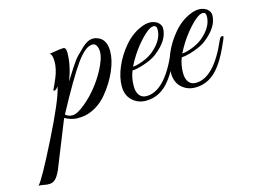

<svg xmlns="http://www.w3.org/2000/svg" viewBox="-233 -505 1224 926"><g transform="rotate(-15 379.0 -42.5)"><path d="M357 -272Q357 -228 334 -175Q311 -122 270.5 -73Q230 -24 172 -6Q150 0 121.5 0Q93 0 59 -18L-36 219Q-51 251 -64 261Q-77 271 -89 271Q-101 271 -103.5 271Q-106 271 -121.5 268Q-137 265 -145 266Q-123 245 -33.5 66.5Q56 -112 68 -174Q57 -158 47 -157Q41 -157 47 -168.5Q53 -180 67 -213Q85 -256 85 -292.5Q85 -329 71 -335Q131 -345 141 -344.5Q151 -344 153.5 -336Q156 -328 156 -318Q156 -257 128 -182L148 -214Q184 -272 200.5 -289Q217 -306 236 -324Q265 -352 292 -352Q300 -352 307 -350Q357 -337 357 -272ZM309 -282Q309 -298 302.5 -311.5Q296 -325 282 -325Q247 -325 200.5 -260Q154 -195 67 -33Q80 -20 103 -20Q126 -20 168 -55Q235 -111 280 -194Q309 -248 309 -282Z M437 -154Q423 -120 423 -78Q423 -50 435.5 -33.5Q448 -17 471 -17Q562 -17 636 -188Q643 -204 653 -202Q657 -201 657 -197Q657 -193 634.5 -144.5Q612 -96 589 -66Q538 4 463 4Q423 4 395 -22Q367 -48 367 -93Q367 -138 388.5 -188.5Q410 -239 447 -282.5Q484 -326 532 -346Q555 -356 576 -356Q597 -356 615 -344Q632 -330 632 -313Q632 -253 560 -198Q538 -181 498 -167.5Q458 -154 437 -154ZM605 -314Q605 -334 589 -334Q561 -334 504 -265Q470 -223 444 -171Q461 -171 493.5 -183Q526 -195 550 -215Q605 -262 605 -314Z M683 -154Q669 -120 669 -78Q669 -50 681.5 -33.5Q694 -17 717 -17Q808 -17 882 -188Q889 -204 899 -202Q903 -201 903 -197Q903 -193 880.5 -144.5Q858 -96 835 -66Q784 4 709 4Q669 4 641 -22Q613 -48 613 -93Q613 -138 634.5 -188.5Q656 -239 693 -282.5Q730 -326 778 -346Q801 -356 822 -356Q843 -356 861 -344Q878 -330 878 -313Q878 -253 806 -198Q784 -181 744 -167.5Q704 -154 683 -154ZM851 -314Q851 -334 835 -334Q807 -334 750 -265Q716 -223 690 -171Q707 -171 739.5 -183Q772 -195 796 -215Q851 -262 851 -314Z"/></g></svg>

Font: Great Vibes
Style: Regular
Weight: 400
Designer: Robert E. Leuschke
Foundry: Robert E. Leuschke
Version: Version 1.001